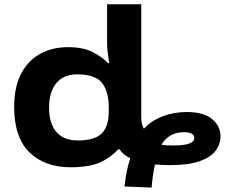

<svg xmlns="http://www.w3.org/2000/svg" viewBox="-20 -762 1038 886"><path d="M679.7 103.5 554.7 98.6Q558.6 59.6 565.2 28.1Q571.8 -3.4 581.1 -32.2Q560.1 -42 548.1 -53.7Q536.1 -65.4 531.7 -73.2H525.4Q495.1 -38.1 445.1 -14.2Q395 9.8 305.7 9.8Q186.5 9.8 116 -58.8Q45.4 -127.4 45.4 -268.1Q45.4 -359.9 77.1 -421.1Q108.9 -482.4 165 -513.4Q221.2 -544.4 293.9 -544.4Q364.7 -544.4 408.9 -521.2Q453.1 -498 478.5 -470.7H484.9Q483.4 -473.6 481 -490Q478.5 -506.3 476.3 -527.1Q474.1 -547.9 474.1 -563.5V-742.2H631.8V-220.2Q631.8 -205.1 634.8 -191.7Q637.7 -178.2 644 -168Q678.2 -205.1 730 -225.1Q781.7 -245.1 843.3 -245.1Q919.9 -244.6 958.7 -212.6Q997.6 -180.7 997.6 -132.3Q997.6 -97.2 975.3 -66.9Q953.1 -36.6 901.9 -18.3Q850.6 0 762.7 0Q744.6 0 726.6 -1Q708.5 -2 695.3 -2.9Q684.1 45.9 679.7 103.5ZM338.9 -113.8Q416.5 -113.8 449.2 -146Q481.9 -178.2 481.9 -247.1V-264.6Q481.9 -338.9 451.2 -378.9Q420.4 -418.9 336.4 -418.9Q273.9 -418.9 240.2 -378.7Q206.5 -338.4 206.5 -265.6Q206.5 -191.9 240.5 -152.8Q274.4 -113.8 338.9 -113.8ZM778.3 -90.8Q832 -90.8 854.2 -99.9Q876.5 -108.9 876.5 -125Q876.5 -151.9 827.6 -151.9Q792 -151.9 766.1 -136.2Q740.2 -120.6 724.6 -93.8Q746.6 -90.8 778.3 -90.8Z"/></svg>

Font: Lunasima
Style: Bold
Weight: 700
Designer: The DocRepair Project, Monotype Design Team
Foundry: Google
Version: Version 2.009